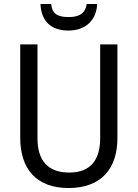

<svg xmlns="http://www.w3.org/2000/svg" viewBox="-20 -938 694 968"><path d="M470 -918H417C410 -867 374 -852 327 -852C273 -852 243 -866 238 -918H184C188 -833 235 -784 325 -784C413 -784 466 -837 470 -918ZM572 -242V-714H485V-241C485 -132 437 -68 329 -68C223 -68 169 -127 169 -240V-714H82V-243C82 -84 166 10 325 10C492 10 572 -89 572 -242Z"/></svg>

Font: Noto Sans Lao Looped SemiCondensed
Style: Regular
Weight: 400
Width: 4
Designer: Mark Frömberg, Ben Mitchell
Foundry: The Fontpad Ltd
Version: Version 1.002